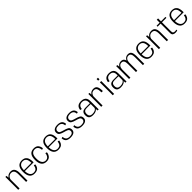

<svg xmlns="http://www.w3.org/2000/svg" viewBox="879 -3494 6249 6249"><g transform="rotate(-45 4003.0 -369.5)"><path d="M55 0H116.5V-413Q124 -466.5 162 -505.5Q209.5 -554 278 -554Q348 -554 382.8 -506.2Q417.5 -458.5 417.5 -352.5V0H479V-352Q479 -470 437 -534.2Q395 -598.5 299 -598.5Q205.5 -598.5 145.5 -541Q126 -522.5 113 -502.5L104 -592H55Z M810 5Q877.5 5 924.5 -16Q971.5 -37 999 -83.8Q1026.5 -130.5 1033.5 -192.5L977 -206.5Q970.5 -156 951 -114Q931.5 -72 894.5 -54.8Q857.5 -37.5 810 -37.5Q727.5 -37.5 682 -102Q640 -161 636.5 -278H1040Q1041 -288.5 1041 -300Q1041 -453.5 985.2 -525.5Q929.5 -597.5 810 -597.5Q694 -597.5 635.2 -525Q576.5 -452.5 576.5 -298Q576.5 -154.5 633.2 -74.8Q690 5 810 5ZM636.5 -318.5Q640 -444.5 684 -498Q732 -555.5 810 -555.5Q890 -555.5 934.5 -499.5Q978 -445.5 979.5 -318.5Z M1362.5 5Q1474 5 1524.2 -63.5Q1574.5 -132 1577.5 -203.5L1521.5 -221Q1520.5 -153.5 1479.8 -96.5Q1439 -39.5 1362.5 -39.5Q1284.5 -39.5 1237 -102.8Q1189.5 -166 1189.5 -296Q1189.5 -436.5 1236.5 -494.5Q1283.5 -552.5 1362.5 -552.5Q1439 -552.5 1479.8 -500.5Q1520.5 -448.5 1521.5 -370.5L1577.5 -387.5Q1574.5 -469.5 1524.5 -533.5Q1474.5 -597.5 1362.5 -597.5Q1243 -597.5 1185 -524.8Q1127 -452 1127 -296Q1127 -150 1185 -72.5Q1243 5 1362.5 5Z M1907.5 5Q1975 5 2022 -16Q2069 -37 2096.5 -83.8Q2124 -130.5 2131 -192.5L2074.5 -206.5Q2068 -156 2048.5 -114Q2029 -72 1992 -54.8Q1955 -37.5 1907.5 -37.5Q1825 -37.5 1779.5 -102Q1737.5 -161 1734 -278H2137.5Q2138.5 -288.5 2138.5 -300Q2138.5 -453.5 2082.8 -525.5Q2027 -597.5 1907.5 -597.5Q1791.5 -597.5 1732.8 -525Q1674 -452.5 1674 -298Q1674 -154.5 1730.8 -74.8Q1787.5 5 1907.5 5ZM1734 -318.5Q1737.5 -444.5 1781.5 -498Q1829.5 -555.5 1907.5 -555.5Q1987.5 -555.5 2032 -499.5Q2075.5 -445.5 2077 -318.5Z M2464 4.5Q2572 4.5 2625.8 -34.8Q2679.5 -74 2679.5 -146Q2679.5 -233.5 2621.5 -266.2Q2563.5 -299 2479 -320.5Q2402.5 -340.5 2352.8 -364.2Q2303 -388 2303 -448Q2303 -497 2339.8 -526Q2376.5 -555 2451.5 -555Q2529 -555 2570.8 -517Q2612.5 -479 2619.5 -401L2675 -418Q2665 -514 2609.5 -555.8Q2554 -597.5 2452 -597.5Q2351 -597.5 2296.2 -558Q2241.5 -518.5 2241.5 -447.5Q2241.5 -366 2295.5 -332.5Q2349.5 -299 2433.5 -276.5Q2512 -256.5 2565 -232.2Q2618 -208 2618 -141.5Q2618 -96 2580.5 -67Q2543 -38 2465 -38Q2387 -38 2343.2 -75Q2299.5 -112 2292.5 -201L2237 -183.5Q2248 -77 2305.8 -36.2Q2363.5 4.5 2464 4.5Z M3002 4.5Q3110 4.5 3163.8 -34.8Q3217.5 -74 3217.5 -146Q3217.5 -233.5 3159.5 -266.2Q3101.5 -299 3017 -320.5Q2940.5 -340.5 2890.8 -364.2Q2841 -388 2841 -448Q2841 -497 2877.8 -526Q2914.5 -555 2989.5 -555Q3067 -555 3108.8 -517Q3150.5 -479 3157.5 -401L3213 -418Q3203 -514 3147.5 -555.8Q3092 -597.5 2990 -597.5Q2889 -597.5 2834.2 -558Q2779.5 -518.5 2779.5 -447.5Q2779.5 -366 2833.5 -332.5Q2887.5 -299 2971.5 -276.5Q3050 -256.5 3103 -232.2Q3156 -208 3156 -141.5Q3156 -96 3118.5 -67Q3081 -38 3003 -38Q2925 -38 2881.2 -75Q2837.5 -112 2830.5 -201L2775 -183.5Q2786 -77 2843.8 -36.2Q2901.5 4.5 3002 4.5Z M3501.5 5Q3548 5 3583.2 -3.2Q3618.5 -11.5 3643 -24.8Q3667.5 -38 3681.8 -52.5Q3696 -67 3700.5 -79.5L3705.5 0H3758V-381Q3758 -460 3731.2 -507.5Q3704.5 -555 3654.8 -576.2Q3605 -597.5 3536 -597.5Q3490.5 -597.5 3452.5 -587.2Q3414.5 -577 3386.2 -554.5Q3358 -532 3340.2 -496.5Q3322.5 -461 3316.5 -410.5L3377 -396Q3383.5 -452 3404.5 -486.8Q3425.5 -521.5 3458.8 -537.8Q3492 -554 3536.5 -554Q3585 -554 3620.8 -536.5Q3656.5 -519 3676.2 -481.5Q3696 -444 3696 -383.5V-343.5H3498.5Q3469 -343.5 3441.2 -339.2Q3413.5 -335 3390 -324Q3366.5 -313 3348.8 -293.5Q3331 -274 3321.2 -244Q3311.5 -214 3311.5 -171Q3311.5 -127 3321.5 -96.2Q3331.5 -65.5 3349.2 -45.8Q3367 -26 3391 -15Q3415 -4 3443 0.5Q3471 5 3501.5 5ZM3514.5 -36.5Q3486.5 -36.5 3461.2 -42.2Q3436 -48 3416.2 -62.8Q3396.5 -77.5 3385.2 -104.2Q3374 -131 3374 -172.5Q3374 -214 3385.2 -240.2Q3396.5 -266.5 3416 -281Q3435.5 -295.5 3460.2 -300.8Q3485 -306 3512 -306H3697L3696 -124.5Q3690.5 -108.5 3676 -92.8Q3661.5 -77 3638.5 -64.2Q3615.5 -51.5 3584.2 -44Q3553 -36.5 3514.5 -36.5Z M4213.5 -325.5H4275.5Q4275.5 -468.5 4237.8 -533Q4200 -597.5 4108 -597.5Q4016.5 -597.5 3964 -546.5Q3944.5 -527.5 3932.5 -505.5L3923.5 -592H3874.5V0H3936V-409.5Q3938.5 -463 3976 -506Q4016 -553 4087.5 -553Q4151 -553 4182.2 -503Q4213.5 -453 4213.5 -325.5Z M4406.5 0H4468.5V-593H4406.5ZM4406.5 -745V-672.5H4468.5V-745Z M4782.5 5Q4829 5 4864.2 -3.2Q4899.5 -11.5 4924 -24.8Q4948.5 -38 4962.8 -52.5Q4977 -67 4981.5 -79.5L4986.5 0H5039V-381Q5039 -460 5012.2 -507.5Q4985.5 -555 4935.8 -576.2Q4886 -597.5 4817 -597.5Q4771.5 -597.5 4733.5 -587.2Q4695.5 -577 4667.2 -554.5Q4639 -532 4621.2 -496.5Q4603.5 -461 4597.5 -410.5L4658 -396Q4664.5 -452 4685.5 -486.8Q4706.5 -521.5 4739.8 -537.8Q4773 -554 4817.5 -554Q4866 -554 4901.8 -536.5Q4937.5 -519 4957.2 -481.5Q4977 -444 4977 -383.5V-343.5H4779.5Q4750 -343.5 4722.2 -339.2Q4694.5 -335 4671 -324Q4647.5 -313 4629.8 -293.5Q4612 -274 4602.2 -244Q4592.5 -214 4592.5 -171Q4592.5 -127 4602.5 -96.2Q4612.5 -65.5 4630.2 -45.8Q4648 -26 4672 -15Q4696 -4 4724 0.5Q4752 5 4782.5 5ZM4795.5 -36.5Q4767.5 -36.5 4742.2 -42.2Q4717 -48 4697.2 -62.8Q4677.5 -77.5 4666.2 -104.2Q4655 -131 4655 -172.5Q4655 -214 4666.2 -240.2Q4677.5 -266.5 4697 -281Q4716.5 -295.5 4741.2 -300.8Q4766 -306 4793 -306H4978L4977 -124.5Q4971.5 -108.5 4957 -92.8Q4942.5 -77 4919.5 -64.2Q4896.5 -51.5 4865.2 -44Q4834 -36.5 4795.5 -36.5Z M5155.5 0H5217V-385.5Q5220.5 -457.5 5255.5 -503Q5294 -553 5357 -553Q5420 -553 5447.2 -506Q5474.5 -459 5474.5 -369V0H5536V-372Q5536 -376.5 5536 -381Q5539 -456.5 5574.5 -503Q5613 -553 5676 -553Q5739.5 -553 5766.5 -506Q5793.5 -459 5793.5 -369V0H5854.5V-372Q5854.5 -472.5 5820.5 -535.2Q5786.5 -598 5694.5 -598Q5612 -598 5557.5 -537.5Q5535.5 -513 5522.5 -484Q5514.5 -512 5501.5 -535Q5467 -598 5375.5 -598Q5293 -598 5238 -537.5Q5225 -523 5215 -506.5L5205 -592H5155.5Z M6186 5Q6253.5 5 6300.5 -16Q6347.5 -37 6375 -83.8Q6402.5 -130.5 6409.5 -192.5L6353 -206.5Q6346.5 -156 6327 -114Q6307.5 -72 6270.5 -54.8Q6233.5 -37.5 6186 -37.5Q6103.5 -37.5 6058 -102Q6016 -161 6012.5 -278H6416Q6417 -288.5 6417 -300Q6417 -453.5 6361.2 -525.5Q6305.5 -597.5 6186 -597.5Q6070 -597.5 6011.2 -525Q5952.5 -452.5 5952.5 -298Q5952.5 -154.5 6009.2 -74.8Q6066 5 6186 5ZM6012.5 -318.5Q6016 -444.5 6060 -498Q6108 -555.5 6186 -555.5Q6266 -555.5 6310.5 -499.5Q6354 -445.5 6355.5 -318.5Z M6529 0H6590.5V-413Q6598 -466.5 6636 -505.5Q6683.5 -554 6752 -554Q6822 -554 6856.8 -506.2Q6891.5 -458.5 6891.5 -352.5V0H6953V-352Q6953 -470 6911 -534.2Q6869 -598.5 6773 -598.5Q6679.5 -598.5 6619.5 -541Q6600 -522.5 6587 -502.5L6578 -592H6529Z M7289 6Q7336.5 6 7379.5 -5.5V-48.5Q7345.5 -38 7309 -38Q7265.5 -38 7241.8 -57Q7218 -76 7218 -135V-547.5H7422V-592H7218V-725.5H7156.5V-592H7015.5V-547.5H7156.5V-118.5Q7156.5 -45.5 7194 -19.8Q7231.5 6 7289 6Z M7717.5 5Q7785 5 7832 -16Q7879 -37 7906.5 -83.8Q7934 -130.5 7941 -192.5L7884.5 -206.5Q7878 -156 7858.5 -114Q7839 -72 7802 -54.8Q7765 -37.5 7717.5 -37.5Q7635 -37.5 7589.5 -102Q7547.5 -161 7544 -278H7947.5Q7948.5 -288.5 7948.5 -300Q7948.5 -453.5 7892.8 -525.5Q7837 -597.5 7717.5 -597.5Q7601.5 -597.5 7542.8 -525Q7484 -452.5 7484 -298Q7484 -154.5 7540.8 -74.8Q7597.5 5 7717.5 5ZM7544 -318.5Q7547.5 -444.5 7591.5 -498Q7639.5 -555.5 7717.5 -555.5Q7797.5 -555.5 7842 -499.5Q7885.5 -445.5 7887 -318.5Z"/></g></svg>

Font: Anybody Light
Style: Regular
Weight: 300
Designer: Tyler Finck
Foundry: Etcetera Type Company
Version: Version 1.111; ttfautohint (v1.8.4)